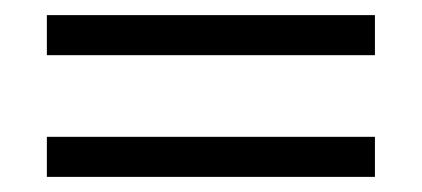

<svg xmlns="http://www.w3.org/2000/svg" viewBox="-20 -469 558 254"><path d="M42 -396V-449H476V-396ZM42 -235V-288H476V-235Z"/></svg>

Font: Platypi
Style: Regular
Weight: 400
Designer: David Sargent
Foundry: Bolt Cutter Type
Version: Version 1.200; ttfautohint (v1.8.4.7-5d5b)